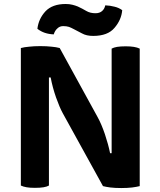

<svg xmlns="http://www.w3.org/2000/svg" viewBox="-20 -950 815 975"><path d="M228.5 -556.6Q231.4 -556.6 237.3 -556.6Q247.1 -504.9 264.6 -455.1Q282.2 -405.3 298.8 -375Q367.2 -252 502.9 -4.9Q517.6 -1 540 2Q563.5 4.9 595.7 4.9Q627.9 4.9 651.4 2Q673.8 -1 689.5 -4.9Q689.5 -237.3 689.5 -703.1Q677.7 -709 660.2 -711.9Q642.6 -714.8 618.2 -714.8Q591.8 -714.8 574.2 -711.9Q557.6 -709 546.9 -703.1Q546.9 -526.4 546.9 -171.9Q544.9 -171.9 539.1 -171.9Q530.3 -215.8 512.7 -268.6Q495.1 -320.3 475.6 -355.5Q412.1 -471.7 283.2 -706.1Q265.6 -710.9 242.2 -712.9Q217.8 -715.8 184.6 -715.8Q152.3 -715.8 127.9 -712.9Q103.5 -710.9 85.9 -706.1Q85.9 -671.9 85.9 -603.5Q85.9 -455.1 85.9 -7.8Q97.7 -2 115.2 1Q131.8 3.9 157.2 3.9Q183.6 3.9 201.2 1Q218.8 -2 228.5 -7.8Q228.5 -191.4 228.5 -556.6ZM169.9 -803.7Q187.5 -790 208 -783.2Q228.5 -776.4 252.9 -775.4Q258.8 -794.9 271.5 -805.7Q283.2 -817.4 300.8 -817.4Q317.4 -817.4 330.1 -813.5Q342.8 -808.6 353.5 -802.7Q375 -792 396.5 -780.3Q418.9 -767.6 453.1 -767.6Q527.3 -767.6 561.5 -808.6Q596.7 -849.6 600.6 -898.4Q583 -911.1 561.5 -916Q540 -921.9 514.6 -922.9Q510.7 -904.3 498 -893.6Q485.4 -882.8 464.8 -882.8Q437.5 -882.8 418 -894.5Q398.4 -906.2 375 -917Q363.3 -921.9 347.7 -925.8Q333 -929.7 313.5 -929.7Q246.1 -929.7 210.9 -892.6Q175.8 -854.5 169.9 -803.7Z"/></svg>

Font: cl
Style: Bold
Weight: 400
Designer: Mitja Miklavcic
Version: Version 7.504; 2011; Build 1021